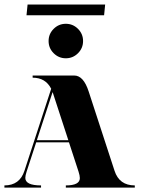

<svg xmlns="http://www.w3.org/2000/svg" viewBox="-20 -850 645 870"><path d="M451.7 -780.8H100.1L105 -829.6H456.5ZM223.1 -608.9Q200.2 -631.8 200.2 -664.1Q200.2 -696.3 223.1 -719.2Q246.1 -742.2 278.3 -742.2Q310.5 -742.2 333.5 -719.2Q356.4 -696.3 356.4 -664.1Q356.4 -631.8 333.5 -608.9Q310.5 -585.9 278.3 -585.9Q246.1 -585.9 223.1 -608.9ZM211.9 -447.8Q186.5 -498 127.9 -498V-507.8H316.4Q358.4 -507.8 381.8 -435.5L499 -76.2Q520.5 -9.8 590.8 -9.8V0H278.3V-9.8Q341.8 -9.8 341.8 -43Q341.8 -54.2 335.9 -72.3L292.5 -205.1H144L100.6 -72.3Q94.7 -54.2 94.7 -43.9Q94.7 -9.8 166 -9.8V0H0V-9.8Q69.3 -9.8 90.8 -76.2ZM289.6 -214.8 218.8 -431.6 218.3 -432.6 147 -214.8Z"/></svg>

Font: spinweradC
Style: Bold
Weight: 700
Width: 7
Version: Version 0.3